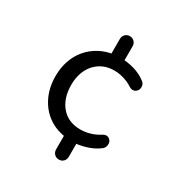

<svg xmlns="http://www.w3.org/2000/svg" viewBox="-171 -742 942 992"><g transform="rotate(30 300.0 -246.0)"><path d="M319 122Q303 122 292 111Q281 100 281 83V-18L297 5Q234 -2 187.5 -35Q141 -68 115 -122Q89 -176 89 -244Q89 -293 103.5 -335.5Q118 -378 145.5 -410.5Q173 -443 211.5 -464Q250 -485 296 -491L281 -463V-575Q281 -592 292 -603Q303 -614 319 -614Q335 -614 346 -603Q357 -592 357 -575V-467L335 -493Q374 -493 414.5 -481.5Q455 -470 485 -447Q497 -439 500.5 -428Q504 -417 501.5 -406.5Q499 -396 491 -388.5Q483 -381 472 -380Q461 -379 447 -388Q424 -403 395.5 -411.5Q367 -420 338 -420Q302 -420 273.5 -407Q245 -394 224.5 -371Q204 -348 193 -316Q182 -284 182 -245Q182 -165 223.5 -116.5Q265 -68 337 -68Q365 -68 393.5 -76Q422 -84 447 -100Q463 -110 474 -108.5Q485 -107 492.5 -99Q500 -91 501.5 -80Q503 -69 498.5 -58Q494 -47 483 -40Q454 -18 413 -5.5Q372 7 333 8L357 -14V83Q357 100 346.5 111Q336 122 319 122Z"/></g></svg>

Font: Nunito ExtraLight Medium
Style: Regular
Weight: 500
Version: Version 3.602